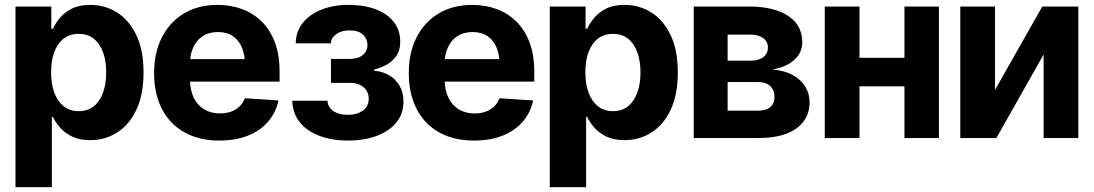

<svg xmlns="http://www.w3.org/2000/svg" viewBox="-20 -573 4540 797"><path d="M44.3 204.1V-545.9H193V-453.7H199.8Q210 -476.1 228.9 -499Q247.9 -522 278.7 -537.4Q309.5 -552.7 355.1 -552.7Q415.1 -552.7 465.2 -521.7Q515.2 -490.6 545.5 -428.3Q575.8 -365.9 575.8 -272.1Q575.8 -181 546.5 -118.3Q517.2 -55.6 467 -23.4Q416.8 8.8 354.3 8.8Q310.5 8.8 279.8 -6Q249.1 -20.7 229.7 -42.8Q210.3 -64.9 199.8 -87.5H195.3V204.1ZM306.6 -111.5Q343.9 -111.5 369.3 -132Q394.6 -152.4 407.8 -188.8Q420.9 -225.2 420.9 -272.5Q420.9 -319.8 407.9 -355.8Q394.8 -391.8 369.6 -412.1Q344.3 -432.4 306.6 -432.4Q270 -432.4 244.4 -412.8Q218.8 -393.2 205.4 -357.3Q192 -321.4 192 -272.5Q192 -224.1 205.5 -188Q219 -151.9 244.7 -131.7Q270.4 -111.5 306.6 -111.5Z M890.4 10.5Q806.5 10.5 745.7 -23.6Q684.8 -57.7 652.2 -120.8Q619.7 -183.9 619.7 -270.3Q619.7 -354.6 652.2 -418.1Q684.7 -481.6 743.8 -517.2Q803 -552.7 883.2 -552.7Q937.4 -552.7 984.2 -535.5Q1031.1 -518.3 1066.2 -483.7Q1101.4 -449.2 1121 -397.3Q1140.6 -345.3 1140.6 -275.6V-234.2H679.9V-327.5H1067.4L996.9 -303.1Q996.9 -344.9 984.2 -375.5Q971.5 -406.2 946.5 -423.1Q921.5 -440 884.4 -440Q847.3 -440 821.5 -423Q795.7 -406 782.2 -376.5Q768.8 -347.1 768.8 -309V-243Q768.8 -198.8 784.2 -167.3Q799.7 -135.7 827.7 -118.9Q855.8 -102.1 892.8 -102.1Q917.9 -102.1 938.4 -109.3Q959 -116.5 973.8 -130.7Q988.7 -144.8 996.3 -165.2L1135.9 -155.9Q1125.3 -105.5 1092.9 -68Q1060.5 -30.6 1009.2 -10Q957.9 10.5 890.4 10.5Z M1193.1 -154.9H1339.4Q1341 -127.4 1364 -111.8Q1387 -96.2 1423.7 -96.3Q1460.5 -96.2 1485.5 -113.4Q1510.4 -130.7 1510.6 -163.5Q1510.6 -183.2 1500.8 -197.9Q1490.9 -212.6 1473.4 -221Q1455.9 -229.4 1432.3 -229.1H1353.8V-328.3H1432.3Q1466.9 -328.6 1486 -344.8Q1505.1 -360.9 1505.4 -385.7Q1505.1 -413.3 1485.5 -430.2Q1465.9 -447.2 1432.1 -446.9Q1398.8 -447.2 1376.7 -431.9Q1354.5 -416.7 1353.4 -393H1207.5Q1208.1 -442.2 1237 -478Q1265.9 -513.9 1315.2 -533.3Q1364.6 -552.7 1425.3 -552.7Q1492.3 -552.7 1540.7 -534Q1589.1 -515.3 1615.4 -480.9Q1641.8 -446.5 1641.3 -398.6Q1641.8 -355.4 1613.2 -326.2Q1584.6 -297.1 1533.5 -284.6V-279.1Q1566.9 -277 1594.5 -261Q1622.1 -245 1638.4 -217.2Q1654.8 -189.5 1654.8 -151.2Q1654.8 -100.5 1625.1 -64.4Q1595.4 -28.2 1543.5 -8.9Q1491.5 10.4 1424.1 10.5Q1358.7 10.4 1307 -8.7Q1255.4 -27.7 1225.2 -64.6Q1195.1 -101.5 1193.1 -154.9Z M1947.6 10.5Q1863.7 10.5 1802.8 -23.6Q1741.9 -57.7 1709.4 -120.8Q1676.9 -183.9 1676.9 -270.3Q1676.9 -354.6 1709.3 -418.1Q1741.8 -481.6 1801 -517.2Q1860.2 -552.7 1940.3 -552.7Q1994.5 -552.7 2041.4 -535.5Q2088.2 -518.3 2123.3 -483.7Q2158.5 -449.2 2178.1 -397.3Q2197.8 -345.3 2197.8 -275.6V-234.2H1737V-327.5H2124.5L2054 -303.1Q2054 -344.9 2041.3 -375.5Q2028.6 -406.2 2003.6 -423.1Q1978.6 -440 1941.5 -440Q1904.4 -440 1878.6 -423Q1852.8 -406 1839.4 -376.5Q1825.9 -347.1 1825.9 -309V-243Q1825.9 -198.8 1841.4 -167.3Q1856.8 -135.7 1884.9 -118.9Q1912.9 -102.1 1949.9 -102.1Q1975 -102.1 1995.6 -109.3Q2016.1 -116.5 2031 -130.7Q2045.8 -144.8 2053.4 -165.2L2193.1 -155.9Q2182.4 -105.5 2150 -68Q2117.7 -30.6 2066.4 -10Q2015 10.5 1947.6 10.5Z M2262.1 204.1V-545.9H2410.7V-453.7H2417.6Q2427.7 -476.1 2446.7 -499Q2465.6 -522 2496.4 -537.4Q2527.2 -552.7 2572.9 -552.7Q2632.9 -552.7 2683 -521.7Q2733 -490.6 2763.3 -428.3Q2793.6 -365.9 2793.6 -272.1Q2793.6 -181 2764.3 -118.3Q2735 -55.6 2684.8 -23.4Q2634.6 8.8 2572.1 8.8Q2528.3 8.8 2497.6 -6Q2466.9 -20.7 2447.5 -42.8Q2428 -64.9 2417.6 -87.5H2413.1V204.1ZM2524.4 -111.5Q2561.7 -111.5 2587.1 -132Q2612.4 -152.4 2625.5 -188.8Q2638.7 -225.2 2638.7 -272.5Q2638.7 -319.8 2625.6 -355.8Q2612.6 -391.8 2587.4 -412.1Q2562.1 -432.4 2524.4 -432.4Q2487.8 -432.4 2462.2 -412.8Q2436.6 -393.2 2423.2 -357.3Q2409.8 -321.4 2409.8 -272.5Q2409.8 -224.1 2423.3 -188Q2436.8 -151.9 2462.5 -131.7Q2488.2 -111.5 2524.4 -111.5Z M2859.8 0V-545.9H3091.8Q3192.9 -545.4 3251.5 -507.1Q3310.1 -468.8 3310.2 -398Q3310.1 -353.8 3277.1 -324.3Q3244.2 -294.8 3185.7 -284.2Q3234.6 -281 3269.1 -262.3Q3303.7 -243.6 3322.2 -214.2Q3340.6 -184.8 3340.6 -148.8Q3340.6 -102.4 3315.6 -68.9Q3290.6 -35.4 3243.3 -17.7Q3196 0 3127.7 0ZM3000.4 -113.5H3127.7Q3159.3 -113.3 3177.3 -128.4Q3195.4 -143.5 3194.9 -169.7Q3195.4 -198.7 3177.3 -215.6Q3159.3 -232.4 3127.7 -232.4H3000.4ZM3000.4 -321.1H3095.3Q3129.2 -321 3148.3 -335.7Q3167.5 -350.5 3167.6 -375.8Q3167.5 -401.1 3147.3 -415.3Q3127.1 -429.5 3091.8 -429.5H3000.4Z M3782.6 -333.2V-214.6H3498.2V-333.2ZM3547.7 -545.9V0H3403.7V-545.9ZM3877.5 -545.9V0H3734.4V-545.9Z M4110.2 -199.6 4306.6 -545.9H4456.1V0H4312.1V-346.9L4116 0H3966.2V-545.9H4110.2Z"/></svg>

Font: Inter Tight
Style: Regular
Weight: 400
Designer: Rasmus Andersson
Foundry: rsms
Version: Version 3.002